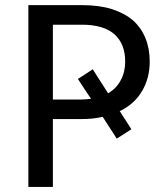

<svg xmlns="http://www.w3.org/2000/svg" viewBox="-20 -737 641 757"><path d="M406.2 -369.1Q439.5 -388.7 456.1 -420.9Q473.6 -453.1 473.6 -494.1Q473.6 -563.5 431.6 -601.6Q388.7 -639.6 302.7 -639.6Q264.6 -639.6 188.5 -639.6Q188.5 -566.4 188.5 -344.7Q216.8 -344.7 302.7 -344.7Q312.5 -344.7 321.3 -345.7Q330.1 -346.7 338.9 -347.7Q321.3 -373 287.1 -425.8Q301.8 -434.6 345.7 -463.9Q361.3 -440.4 406.2 -369.1ZM302.7 -716.8Q371.1 -716.8 420.9 -701.2Q471.7 -684.6 504.9 -656.2Q537.1 -627 553.7 -585.9Q570.3 -544.9 570.3 -494.1Q570.3 -428.7 540 -377.9Q510.7 -327.1 452.1 -298.8Q467.8 -275.4 498 -227.5Q484.4 -218.8 440.4 -190.4Q426.8 -211.9 384.8 -276.4Q348.6 -267.6 302.7 -267.6Q264.6 -267.6 188.5 -267.6Q188.5 -201.2 188.5 0Q164.1 0 91.8 0Q91.8 -67.4 91.8 -268.6Q91.8 -380.9 91.8 -716.8Q144.5 -716.8 302.7 -716.8Z"/></svg>

Font: Lato
Style: Regular
Weight: 400
Designer: Lukasz Dziedzic with Adam Twardoch and Botio Nikoltchev
Version: Version 2.015; 2015-08-06; http://www.latofonts.com/